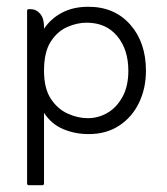

<svg xmlns="http://www.w3.org/2000/svg" viewBox="-20 -387 494 567"><path d="M110 -54V154Q110 160 105 160H65Q60 160 60 154V-354Q60 -360 65 -360H70Q87 -360 98.5 -346.5Q110 -333 110 -308V-302Q130 -332 163 -349.5Q196 -367 241 -367Q318 -367 364.5 -314.5Q411 -262 411 -178Q411 -126 390.5 -83.5Q370 -41 332 -16Q294 9 242 9Q201 9 166 -6Q131 -21 110 -54ZM239 -38Q270 -38 297 -53.5Q324 -69 341.5 -100.5Q359 -132 359 -178Q359 -241 326 -280.5Q293 -320 236 -320Q207 -320 178 -307Q149 -294 129.5 -263.5Q110 -233 110 -178Q110 -126 130 -95.5Q150 -65 180 -51.5Q210 -38 239 -38Z"/></svg>

Font: Zain Light
Style: Regular
Weight: 300
Designer: Zain,Boutros
Foundry: Mobile Telecommunications Company (Zain), 2024
Version: Version 1.51; ttfautohint (v1.8.4)